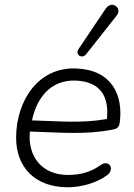

<svg xmlns="http://www.w3.org/2000/svg" viewBox="-20 -782 567 810"><path d="M265 8C323 8 388 -10 432 -43C465 -67 442 -111 405 -86C362 -55 318 -44 266 -44C156 -44 96 -123 106 -227C237 -223 340 -213 454 -235C472 -238 482 -243 485 -264C501 -380 452 -487 303 -493C143 -501 49 -359 48 -203C47 -75 130 8 265 8ZM344 -554 472 -716C498 -748 451 -784 425 -744L312 -576C295 -551 326 -531 344 -554ZM115 -274C133 -362 189 -447 301 -442C406 -437 441 -372 431 -280C325 -261 229 -271 115 -274Z"/></svg>

Font: SN Pro Light
Style: Italic
Weight: 300
Italic angle: -8.99998°
Designer: Tobias Whetton
Foundry: Supernotes
Version: Version 1.001;Glyphs 3.2 (3249)